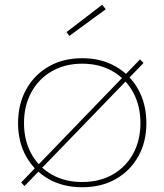

<svg xmlns="http://www.w3.org/2000/svg" viewBox="-20 -780 692 808"><path d="M569 -530 584 -515 83 3 69 -12ZM326 8Q245.5 8 184.8 -26.5Q124 -61 90 -121.8Q56 -182.5 56 -262Q56 -341.5 90 -403.2Q124 -465 184.8 -500Q245.5 -535 326 -535Q406.5 -535 467.2 -500Q528 -465 562 -403.2Q596 -341.5 596 -262Q596 -182.5 562 -121.8Q528 -61 467.2 -26.5Q406.5 8 326 8ZM326 -14Q399 -14 454.2 -45.5Q509.5 -77 540.2 -133Q571 -189 571 -262Q571 -335 540.2 -391.5Q509.5 -448 454.2 -480Q399 -512 326 -512Q253 -512 197.8 -480Q142.5 -448 111.8 -391.5Q81 -335 81 -262Q81 -189 111.8 -133Q142.5 -77 197.8 -45.5Q253 -14 326 -14ZM410 -760 425 -741 272 -629 260 -645Z"/></svg>

Font: Hepta Slab ExtraLight
Style: Regular
Weight: 200
Designer: Michael LaGattuta
Foundry: Michael LaGattuta
Version: Version 1.100